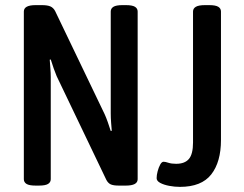

<svg xmlns="http://www.w3.org/2000/svg" viewBox="-20 -722 950 749"><path d="M119 2Q94 2 83.5 -4.5Q73 -11 73 -23V-677Q73 -702 119 -702H143Q165 -702 176.5 -697Q188 -692 195 -679L388 -277Q394 -264 400.5 -245.5Q407 -227 412 -211L416 -212Q415 -224 413.5 -243Q412 -262 412 -280V-677Q412 -689 422.5 -695.5Q433 -702 458 -702H471Q496 -702 506.5 -695.5Q517 -689 517 -677V-23Q517 2 471 2H444Q423 2 412.5 -2.5Q402 -7 395 -20L201 -425Q196 -437 189.5 -455Q183 -473 178 -490L174 -489Q175 -474 176.5 -456Q178 -438 178 -421V-23Q178 -11 167.5 -4.5Q157 2 132 2ZM682 7Q661 7 640 3Q619 -1 605 -8.5Q591 -16 591 -27Q591 -39 595 -54Q599 -69 605 -80Q611 -91 618 -91Q625 -91 637 -87Q649 -83 667 -83Q701 -83 717 -102Q733 -121 733 -166V-677Q733 -689 744 -695.5Q755 -702 780 -702H796Q821 -702 831.5 -695.5Q842 -689 842 -677V-176Q842 -90 804 -41.5Q766 7 682 7Z"/></svg>

Font: Asap Condensed Medium
Style: Regular
Weight: 500
Width: 3
Designer: Pablo Cosgaya
Foundry: Omnibus-Type
Version: Version 3.001; ttfautohint (v1.8.4.7-5d5b)